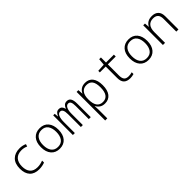

<svg xmlns="http://www.w3.org/2000/svg" viewBox="265 -2049 3669 3669"><g transform="rotate(-45 2100.0 -214.5)"><path d="M88 -260Q88 -398 160.5 -470Q233 -542 359 -542Q438 -542 503 -511L487 -462Q428 -490 360 -490Q256 -490 201.5 -430.5Q147 -371 147 -262Q147 -157 197.5 -99Q248 -41 350 -41Q389 -41 428 -49.5Q467 -58 498 -71V-18Q469 -6 428 2Q387 10 345 10Q219 10 153.5 -60.5Q88 -131 88 -260Z M663 -267Q663 -398 727.5 -470Q792 -542 902 -542Q1014 -542 1076 -468.5Q1138 -395 1138 -267Q1138 -138 1075 -64Q1012 10 901 10Q790 10 726.5 -63.5Q663 -137 663 -267ZM1079 -267Q1079 -371 1035 -432Q991 -493 902 -493Q815 -493 768 -433Q721 -373 721 -266Q721 -160 766.5 -99.5Q812 -39 900 -39Q989 -39 1034 -100Q1079 -161 1079 -267Z M1260 -532H1301L1309 -454H1312Q1330 -496 1354 -519Q1378 -542 1418 -542Q1461 -542 1484.5 -517.5Q1508 -493 1518 -450H1521Q1538 -495 1564.5 -518.5Q1591 -542 1634 -542Q1690 -542 1716.5 -499Q1743 -456 1743 -366V0H1690V-354Q1690 -425 1674 -457.5Q1658 -490 1621 -490Q1578 -490 1553.5 -441Q1529 -392 1529 -305V0H1476V-345Q1476 -422 1458 -456Q1440 -490 1404 -490Q1357 -490 1335 -436.5Q1313 -383 1313 -298V0H1260Z M1893 -532H1941L1947 -431H1950Q1972 -481 2016.5 -511.5Q2061 -542 2129 -542Q2228 -542 2283 -472Q2338 -402 2338 -270Q2338 -135 2281 -62.5Q2224 10 2123 10Q2058 10 2015 -19Q1972 -48 1950 -94H1946Q1950 -47 1950 13V240H1893ZM2278 -272Q2278 -384 2239 -438.5Q2200 -493 2119 -493Q2036 -493 1993 -437Q1950 -381 1950 -277V-266Q1950 -154 1991 -96.5Q2032 -39 2114 -39Q2278 -39 2278 -272Z M2629 -172V-482H2470V-524L2628 -534L2640 -669H2687V-532H2900V-482H2687V-182Q2687 -108 2714.5 -73.5Q2742 -39 2810 -39Q2853 -39 2903 -53V-5Q2852 10 2807 10Q2718 10 2673.5 -34Q2629 -78 2629 -172Z M3063 -267Q3063 -398 3127.5 -470Q3192 -542 3302 -542Q3414 -542 3476 -468.5Q3538 -395 3538 -267Q3538 -138 3475 -64Q3412 10 3301 10Q3190 10 3126.5 -63.5Q3063 -137 3063 -267ZM3479 -267Q3479 -371 3435 -432Q3391 -493 3302 -493Q3215 -493 3168 -433Q3121 -373 3121 -266Q3121 -160 3166.5 -99.5Q3212 -39 3300 -39Q3389 -39 3434 -100Q3479 -161 3479 -267Z M3693 -532H3740L3748 -437H3751Q3772 -485 3818 -513.5Q3864 -542 3933 -542Q4018 -542 4065.5 -495Q4113 -448 4113 -356V0H4055V-344Q4055 -420 4021 -456.5Q3987 -493 3919 -493Q3836 -493 3793.5 -441Q3751 -389 3751 -289V0H3693Z"/></g></svg>

Font: Noto Sans Mono UI Light
Style: Regular
Weight: 300
Monospace: yes
Designer: Monotype Design team
Foundry: Monotype Imaging Inc.
Version: Version 1.000